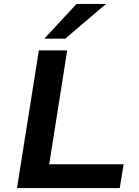

<svg xmlns="http://www.w3.org/2000/svg" viewBox="-20 -963 712 983"><path d="M67 0 179 -705H324L232 -122H613L593 0ZM207 -765 372 -943H523L314 -765Z"/></svg>

Font: Nunito Sans 7pt SemiExpanded
Style: Bold Italic
Weight: 700
Width: 6
Italic angle: -9°
Designer: Vernon Adams
Foundry: Vernon Adams
Version: Version 3.101;gftools[0.9.27]